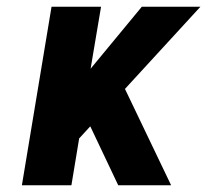

<svg xmlns="http://www.w3.org/2000/svg" viewBox="-20 -550 640 570"><path d="M45 0 133 -530H280L249 -346L401 -530H575L351 -286L488 0H331L257 -156L248 -175L215 -139L192 0Z"/></svg>

Font: Iosevka Slab HvExObl
Style: Regular
Weight: 900
Width: 7
Italic angle: -9°
Monospace: yes
Designer: Belleve Invis
Foundry: Belleve Invis
Version: Version 11.1.1; ttfautohint (v1.8.3)